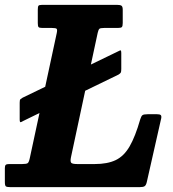

<svg xmlns="http://www.w3.org/2000/svg" viewBox="-66 -770 710 790"><path d="M-46 -21V-78.5Q-46 -88.5 -42.2 -91.8Q-38.5 -95 -28.5 -95H25Q43 -95 48 -98.8Q53 -102.5 56.5 -119L96.5 -305L30 -272.5Q22.5 -268 18.8 -267.2Q15 -266.5 15 -279.5V-347.5Q15 -359 17.8 -361.5Q20.5 -364 27 -368L120 -413L167.5 -634Q170.5 -648 167 -651.5Q163.5 -655 147 -655H108Q95.5 -655 92.5 -658.8Q89.5 -662.5 89.5 -675V-730Q89.5 -742.5 92.2 -746.2Q95 -750 107.5 -750H416Q428.5 -750 433.8 -746.5Q439 -743 439 -729.5V-675.5Q439 -662.5 435.5 -658.8Q432 -655 419.5 -655H363Q347 -655 343 -651.5Q339 -648 336 -635L308 -504.5L416.5 -557Q424 -561 428.5 -562.8Q433 -564.5 433 -551V-486.5Q433 -475.5 431.2 -471.8Q429.5 -468 421.5 -463L284.5 -396.5L226 -123Q222.5 -106 226.8 -100.5Q231 -95 252.5 -95H323.5Q376 -95 410 -111.2Q444 -127.5 467.2 -167.5Q490.5 -207.5 511 -279Q515 -292 520 -296Q525 -300 541.5 -300H580Q591 -300 595 -296.8Q599 -293.5 597.5 -284L538 -21Q535 -8 529.2 -4Q523.5 0 508 0H-23Q-37.5 0 -41.8 -3.2Q-46 -6.5 -46 -21Z"/></svg>

Font: Besley* Narrow
Style: Bold Italic
Weight: 700
Width: 4
Italic angle: -13°
Designer: Owen Earl
Foundry: indestructible type*
Version: Version 3.000; ttfautohint (v1.8.3)